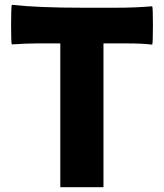

<svg xmlns="http://www.w3.org/2000/svg" viewBox="-20 -776 680 796"><path d="M230 0V-596H129Q95 -596 29 -592Q26 -595 26 -671Q26 -747 29 -756Q137 -744 320 -744H466Q539 -744 611 -750Q614 -746 614 -670.5Q614 -595 611 -591Q569 -596 510 -596H409V-298V0Z"/></svg>

Font: GenSekiGothic TW H
Style: Regular
Weight: 900
Version: Version 1.501;PS 1;hotconv 16.6.51;makeotf.lib2.5.65220